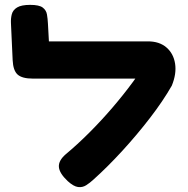

<svg xmlns="http://www.w3.org/2000/svg" viewBox="-20 -755 774 789"><path d="M258 -11Q224 -43 222 -69Q220 -95 250 -121Q298 -161 347 -210Q396 -259 441.5 -312Q487 -365 526 -418Q565 -471 593 -517L686 -403Q650 -340 596.5 -270.5Q543 -201 482.5 -135Q422 -69 364 -17Q350 -4 334.5 6Q319 16 300.5 13.5Q282 11 258 -11ZM686 -403 586 -432H115Q71 -432 52.5 -448.5Q34 -465 32 -508L25 -660Q24 -679 28.5 -696.5Q33 -714 50.5 -724.5Q68 -735 104 -735Q141 -735 155.5 -724Q170 -713 173 -695.5Q176 -678 177 -658L181 -585H588Q635 -585 664 -560Q693 -535 699.5 -493.5Q706 -452 686 -403Z"/></svg>

Font: Fredoka Expanded SemiBold
Style: Regular
Weight: 600
Width: 7
Designer: Ben Nathan
Foundry: Milena B. Brandão, Ben Nathan
Version: Version 2.001